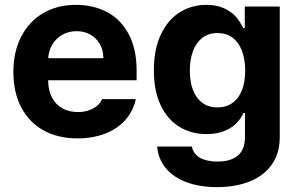

<svg xmlns="http://www.w3.org/2000/svg" viewBox="-20 -557 1223 787"><path d="M34.8 -262.4Q34.8 -344 66.7 -406.4Q98.7 -468.9 156.7 -503Q214.8 -537.1 291.6 -537.1Q363.2 -537.1 419.4 -507.1Q475.6 -477.2 507.8 -416.5Q540 -355.8 540 -268.6V-227.9H94V-318.5H403.7Q403.7 -350.8 389.7 -375.7Q375.7 -400.7 350.7 -415Q325.7 -429.2 293.8 -429.2Q260.2 -429.2 233.9 -413.7Q207.6 -398.2 192.8 -371.5Q177.9 -344.8 177.4 -313V-228.1Q177.4 -188.3 192.4 -158.7Q207.3 -129.1 235.1 -113.4Q262.8 -97.7 299.4 -97.7Q323.6 -97.7 343.6 -104.7Q363.6 -111.6 377.7 -123.1Q391.7 -134.6 398.7 -150.6H536.6Q526.2 -102.2 494.4 -65.9Q462.6 -29.5 412 -9.7Q361.4 10.2 297.2 10.2Q217.1 10.2 157.9 -22.9Q98.7 -56.1 66.7 -117.6Q34.8 -179.1 34.8 -262.4Z M624.1 43.5H766.2Q772.7 74.7 800.1 90Q827.4 105.2 871.9 105.2Q925.1 105.2 954.6 80.9Q984.1 56.5 984.1 3.7V-93.8H977.9Q966.4 -68.7 947.4 -50.1Q928.5 -31.5 897.8 -19.4Q867.1 -7.3 826.3 -7.3Q765.2 -7.3 716.4 -36.5Q667.6 -65.8 639.2 -124.4Q610.7 -183.1 610.7 -268.6Q610.7 -355.3 639.5 -415.9Q668.3 -476.5 717.1 -506.8Q765.9 -537.1 826.2 -537.1Q868.1 -537.1 898.3 -523.1Q928.5 -509 945.8 -489.6Q963 -470.1 977.6 -441.3H983.3V-530.3H1126.7V5.8Q1126.7 71.2 1094.2 117.4Q1061.6 163.5 1003.5 186.8Q945.4 210 868.6 210Q797.4 210 743.4 189.4Q689.4 168.9 658.9 131.4Q628.4 94 624.1 43.5ZM985 -267.3Q985 -314.4 971.6 -349.3Q958.1 -384.2 932.7 -402.9Q907.3 -421.6 871.2 -421.6Q835.1 -421.6 809.8 -402.3Q784.4 -382.9 771.3 -348.1Q758.1 -313.2 758.1 -267.3Q758.1 -221.1 771.3 -187.4Q784.4 -153.7 809.8 -135.2Q835.1 -116.7 871.2 -116.7Q906.9 -116.7 932.5 -134.8Q958.1 -152.8 971.6 -186.6Q985 -220.3 985 -267.3Z"/></svg>

Font: Pretendard Std Variable
Style: Regular
Weight: 400
Designer: Base glyphs from Inter by Rasmus Andersson; Hangeul glyphs from Noto Sans CJK(Source Han Sans) by Jang Soo-young and Kan
Foundry: Kil Hyung-jin
Version: Version 1.309;Glyphs 3.2 (3225)